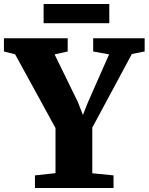

<svg xmlns="http://www.w3.org/2000/svg" viewBox="-42 -933 738 953"><path d="M233.5 -73.5V-297.5L33 -663.5L-22.5 -677.5V-743H294V-677.5L229 -663L344.5 -426.5L369.5 -362.5L395 -426.5L499.5 -663L420.5 -677.5V-743H676V-677.5L612.5 -665L416 -299.5V-73L521.5 -62.5V0H131.5V-62.5ZM500.5 -913V-818H174.5V-913Z"/></svg>

Font: Merriweather 28pt Black
Style: Regular
Weight: 900
Version: Version 2.100